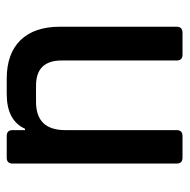

<svg xmlns="http://www.w3.org/2000/svg" viewBox="-16 -534 550 557"><g transform="rotate(-90 258.5 -255.0)"><path d="M143 0H80Q63 0 63 -17V-493Q63 -510 80 -510H143Q160 -510 160 -493V-457H164Q188 -510 265 -510H309Q382 -510 421 -470Q460 -430 460 -355V-17Q460 0 442 0H379Q362 0 362 -17V-351Q362 -425 289 -425H242Q160 -425 160 -340V-17Q160 0 143 0Z"/></g></svg>

Font: Rajdhani Semibold
Style: Regular
Weight: 600
Designer: Satya Rajpurohit, Jyotish Sonowal
Foundry: Indian Type Foundry
Version: Version 1.200;PS 1.0;hotconv 1.0.78;makeotf.lib2.5.61930; tt